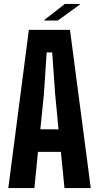

<svg xmlns="http://www.w3.org/2000/svg" viewBox="-20 -951 499 971"><path d="M22 0 126 -800H334L439 0H306L288 -183H172L154 0ZM184 -297H276L259 -474L244 -686H216L202 -474ZM204 -847V-850L308 -931H384V-928L272 -847Z"/></svg>

Font: Big Shoulders Display ExtraBold
Style: Regular
Weight: 800
Designer: Patric King
Foundry: XO Type Co
Version: Version 1.000; ttfautohint (v1.8.2)